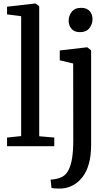

<svg xmlns="http://www.w3.org/2000/svg" viewBox="-20 -839 644 1102"><path d="M101.5 -58V-746L20.5 -756.5V-800.5L181.5 -819H183L205 -804V-57L291.5 -49.5V0H20.5V-49.5ZM334 243Q327 243.5 314.2 243.2Q301.5 243 290.2 242Q279 241 275.5 239L270.5 191.5Q277.5 192 292.8 189.8Q308 187.5 325.5 181Q354.5 171 370.8 141.8Q387 112.5 393.8 68.8Q400.5 25 400.5 -30L400 -474.5L323 -493V-549.5L479 -567.5H481L503 -550V-7Q503 55 490 101Q477 147 453.2 177.5Q429.5 208 399 224.2Q368.5 240.5 334 243ZM438.5 -654.5Q406.5 -654.5 390.2 -674Q374 -693.5 374 -719.5Q374 -748.5 391.8 -771.2Q409.5 -794 446 -794H447Q478.5 -794 494.8 -775Q511 -756 511 -729.5Q511 -700.5 493.2 -677.5Q475.5 -654.5 439.5 -654.5Z"/></svg>

Font: Merriweather Light 18pt
Style: Regular
Weight: 400
Version: Version 2.100